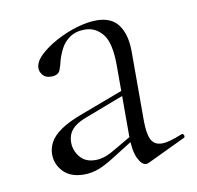

<svg xmlns="http://www.w3.org/2000/svg" viewBox="-55 -453 530 517"><g transform="rotate(-10 210.0 -194.0)"><path d="M313 6Q309 8 305 8Q293 8 283 -13Q273 -34 273 -74V-267Q273 -329 253.5 -353Q234 -377 205 -377Q180 -377 163.5 -365.5Q147 -354 138.5 -337Q130 -320 126 -305Q124 -295 119 -281.5Q114 -268 94 -268Q79 -268 71.5 -277Q64 -286 64 -296Q64 -313 82 -330.5Q100 -348 127.5 -363Q155 -378 185 -387Q215 -396 240 -396Q281 -396 300 -369.5Q319 -343 319 -297V-108Q319 -72 327.5 -55.5Q336 -39 357 -39Q376 -39 412 -54Q417 -56 419 -50.5Q421 -45 416 -43ZM136 7Q99 7 79.5 -13.5Q60 -34 60 -61Q60 -78 68.5 -94Q77 -110 98.5 -125Q120 -140 158 -154L283 -201L285 -188L167 -143Q146 -135 135 -125.5Q124 -116 120 -105.5Q116 -95 116 -84Q116 -62 130.5 -44Q145 -26 173 -26Q184 -26 196 -29.5Q208 -33 225 -43L292 -82L294 -70L219 -23Q194 -7 175 0Q156 7 136 7Z"/></g></svg>

Font: Cormorant Garamond Light
Style: Regular
Weight: 300
Designer: Christian Thalmann (Catharsis Fonts)
Foundry: Catharsis Fonts
Version: Version 4.001